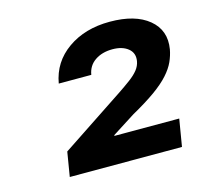

<svg xmlns="http://www.w3.org/2000/svg" viewBox="-69 -916 596 560"><g transform="rotate(-15 228.5 -635.5)"><path d="M76.7 -432.1 88.9 -505.9 277.8 -631.3Q299.8 -646 315.9 -658Q332 -669.9 341.6 -681.9Q351.1 -693.8 353.5 -708Q357.4 -731.9 340.1 -745.8Q322.8 -759.8 293 -759.8Q261.7 -759.8 240.2 -745.1Q218.8 -730.5 214.4 -703.6H116.2Q127 -766.1 179 -802.7Q231 -839.4 306.2 -839.4Q382.8 -839.4 423.6 -805.7Q464.4 -772 455.1 -716.3Q451.7 -697.8 443.6 -679.9Q435.5 -662.1 418.9 -643.6Q402.3 -625 374 -604.7Q345.7 -584.5 302.7 -560.5L233.9 -516.6L233.4 -514.2H429.2L415.5 -432.1Z"/></g></svg>

Font: Inter 20pt SemiBold
Style: Italic
Weight: 600
Italic angle: -9.3988°
Version: Version 4.001;git-66647c0bb